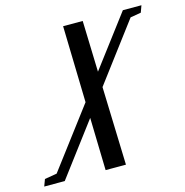

<svg xmlns="http://www.w3.org/2000/svg" viewBox="-247 -514 852 882"><g transform="rotate(-15 179.5 -73.5)"><path d="M-144 271 -131.8 238.3 -73.7 228.5 139.6 -54.2 130.4 -418H223.6L231 -174.8L414.6 -418H502.9L491.2 -385.7L440.4 -377L232.9 -101.1L244.6 271H147.9L141.6 21L-46.4 271Z"/></g></svg>

Font: Elstob 18pt SemiBold
Style: Italic
Weight: 600
Italic angle: -20°
Designer: Peter S. Baker
Version: Version 1.015